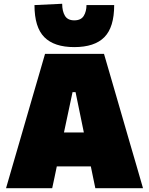

<svg xmlns="http://www.w3.org/2000/svg" viewBox="-20 -999 789 1019"><path d="M12 0Q28.5 -57 47 -120.8Q65.5 -184.5 82 -241L153 -486Q172.5 -553 188 -606Q203.5 -659 219 -713H532Q548.5 -656 564 -603Q579.5 -550 598 -486L669 -241Q686.5 -182 704.5 -119.5Q722.5 -57 739 0H486Q480 -28.5 474 -57.8Q468 -87 462 -116H281.5Q275.5 -86.5 269.2 -57Q263 -27.5 257 0ZM365 -510 319.5 -296H425L381 -510ZM374 -749Q267.5 -749 215.2 -801.8Q163 -854.5 163 -972L310 -979Q310 -940 324.5 -915.5Q339 -891 374 -891Q410 -891 424.5 -914.8Q439 -938.5 439 -972H586Q586 -854.5 534 -801.8Q482 -749 374 -749Z"/></svg>

Font: Commissioner Black
Style: Regular
Weight: 900
Designer: Kostas Bartsokas
Foundry: Kostas Bartsokas
Version: Version 1.000; ttfautohint (v1.8.3)